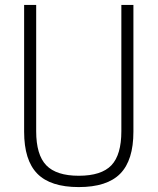

<svg xmlns="http://www.w3.org/2000/svg" viewBox="-20 -750 640 780"><path d="M300 10Q185 10 131.5 -44.5Q78 -99 78 -215V-730H127V-217Q127 -121 168 -78.5Q209 -36 300 -36Q392 -36 432.5 -78.5Q473 -121 473 -217V-730H522V-215Q522 -99 468.5 -44.5Q415 10 300 10Z"/></svg>

Font: M PLUS Code Latin Expanded Light
Style: Regular
Weight: 300
Width: 7
Designer: Coji Morishita
Foundry: UNDERFOREST DESIGN
Version: Version 1.002; ttfautohint (v1.8.3)